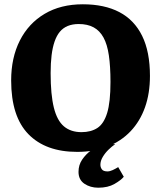

<svg xmlns="http://www.w3.org/2000/svg" viewBox="-20 -688 751 895"><path d="M340 20Q193 20 112.5 -62.5Q32 -145 32 -313Q32 -419 72.5 -499Q113 -579 188 -623.5Q263 -668 366 -668Q467 -668 536.5 -631.5Q606 -595 642.5 -521Q679 -447 679 -334Q679 -253 656 -188Q633 -123 589 -76.5Q545 -30 482 -5Q419 20 340 20ZM360 -72Q404 -72 434 -91.5Q464 -111 479.5 -161.5Q495 -212 495 -306Q495 -378 487.5 -429.5Q480 -481 462.5 -513Q445 -545 416.5 -560.5Q388 -576 347 -576Q318 -576 296 -567Q274 -558 259 -540Q244 -522 234.5 -494.5Q225 -467 220.5 -430.5Q216 -394 216 -347Q216 -247 231 -186.5Q246 -126 278 -99Q310 -72 360 -72ZM438 187Q401 187 373.5 168.5Q346 150 346 113Q346 81 363 56Q380 31 404.5 13Q429 -5 453 -16H517Q502 -6 486 9.5Q470 25 459 43.5Q448 62 448 80Q448 92 455 101.5Q462 111 481 111Q492 111 505 105Q518 99 531 91L557 136Q544 152 513.5 169.5Q483 187 438 187Z"/></svg>

Font: Faustina ExtraBold
Style: Regular
Weight: 800
Designer: Alfonso Garcia
Foundry: http://www.omnibus-type.com
Version: Version 1.200